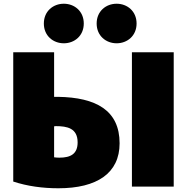

<svg xmlns="http://www.w3.org/2000/svg" viewBox="-20 -985 967 1029"><path d="M51 -705V-12C127 13 209 24 293 24C500 24 621 -57 621 -217C621 -394 494 -463 291 -466H270V-705ZM911 15V-705H687V15ZM322 -753C379 -753 429 -793 429 -859C429 -925 379 -965 322 -965C265 -965 215 -925 215 -859C215 -793 265 -753 322 -753ZM498 -859C498 -793 548 -753 605 -753C662 -753 712 -793 712 -859C712 -925 662 -965 605 -965C548 -965 498 -925 498 -859ZM270 -308C273 -308 276 -309 279 -309C340 -309 396 -298 396 -222C396 -161 360 -140 298 -140C286 -140 277 -141 270 -142Z"/></svg>

Font: Repo ExtraBlack
Style: Regular
Weight: 400
Designer: Stefan Peev
Foundry: Context Ltd
Version: Version 001.502